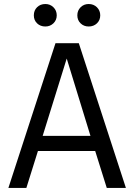

<svg xmlns="http://www.w3.org/2000/svg" viewBox="-20 -917 655 937"><path d="M501 0 444.6 -180H165.1L108.7 0H21L250.8 -706.2H364.6L594.4 0ZM305.6 -631.3 188.2 -253.8H421.5ZM145.1 -842.1Q145.1 -866.2 161 -881.8Q176.9 -897.4 201.5 -897.4Q224.6 -897.4 240.8 -881.5Q256.9 -865.6 256.9 -842.1Q256.9 -819 240.8 -803.3Q224.6 -787.7 201.5 -787.7Q176.9 -787.7 161 -803.1Q145.1 -818.5 145.1 -842.1ZM357.4 -842.1Q357.4 -865.6 373.3 -881.5Q389.2 -897.4 412.8 -897.4Q436.9 -897.4 453.1 -881.5Q469.2 -865.6 469.2 -842.1Q469.2 -818.5 453.1 -803.1Q436.9 -787.7 412.8 -787.7Q389.2 -787.7 373.3 -803.1Q357.4 -818.5 357.4 -842.1Z"/></svg>

Font: Fira Code
Style: Regular
Weight: 400
Designer: Carrois Corporate, Edenspiekermann AG, Nikita Prokopov
Foundry: Carrois Corporate, Edenspiekermann AG, Nikita Prokopov
Version: Version 5.002